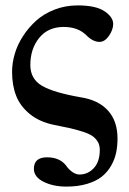

<svg xmlns="http://www.w3.org/2000/svg" viewBox="-20 -462 481 714"><path d="M106 166Q106 123 154.8 123Q201.2 123 225.1 152.8Q234.9 167.5 248.5 177.2Q262.2 187 275.9 187Q306.6 187 328.9 163.1Q351.1 139.2 351.1 95.2Q351.1 77.6 343.3 64.7Q335.4 51.8 323.2 43.5Q311 35.2 287.4 27.6Q263.7 20 242.2 15.1Q220.7 10.3 183.6 2.9H183.1Q127.4 -8.3 91.3 -37.6Q55.2 -66.9 40 -106Q24.9 -145 24.9 -194.8Q24.9 -227.1 34.7 -261Q44.4 -294.9 65.2 -327.1Q85.9 -359.4 114.3 -385Q142.6 -410.6 182.9 -426.3Q223.1 -441.9 269 -441.9Q336.4 -441.9 368.7 -420.2Q400.9 -398.4 400.9 -373Q400.9 -351.6 385.3 -328.9Q369.6 -306.2 350.1 -306.2Q325.7 -306.2 300.8 -331.1Q270 -361.8 216.8 -361.8Q158.7 -361.8 125.7 -321Q92.8 -280.3 92.8 -220.2Q92.8 -168.5 136 -143.1Q179.2 -117.7 280.8 -100.1Q346.2 -89.8 381.6 -50.8Q417 -11.7 417 53.2Q417 81.1 411.9 105.7Q406.7 130.4 393.3 154.1Q379.9 177.7 358.9 194.6Q337.9 211.4 304.2 221.7Q270.5 231.9 227.1 231.9Q177.7 231.9 141.8 213.9Q106 195.8 106 166Z"/></svg>

Font: Common Serif SemiBold
Style: Regular
Weight: 600
Designer: Philipp H. Poll, Khaled Hosny
Foundry: Stefan Peev, Context Ltd.
Version: Version 1.026